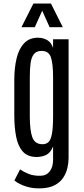

<svg xmlns="http://www.w3.org/2000/svg" viewBox="-20 -955 478 1088"><path d="M212.9 112.3Q167 114.3 127.4 101.6Q87.9 88.9 61.5 67.9L93.8 4.9Q113.8 19 142.3 30.5Q170.9 42 210.9 41Q243.7 40 262.2 15.6Q280.8 -8.8 280.8 -50.3V-125Q266.1 -88.9 241.7 -77.1Q217.3 -65.4 187.5 -65.4Q136.7 -65.4 109.1 -96.4Q81.5 -127.4 71.3 -181.2Q61 -234.9 61 -302.2V-501.5Q61 -569.8 74 -624.3Q86.9 -678.7 117.2 -710.4Q147.5 -742.2 197.8 -741.2Q226.1 -740.7 248.3 -727.3Q270.5 -713.9 280.8 -683.6V-732.4H368.7V-59.1Q368.7 -33.2 362.1 -3.9Q355.5 25.4 338.9 51Q322.3 76.7 291.7 93.5Q261.2 110.4 212.9 112.3ZM221.2 -137.7Q241.7 -137.7 254.9 -150.1Q268.1 -162.6 274.4 -197Q280.8 -231.4 280.8 -297.4V-517.6Q280.8 -592.3 268.8 -629.4Q256.8 -666.5 215.8 -666.5Q186 -666.5 171.6 -647.7Q157.2 -628.9 153.1 -595.7Q148.9 -562.5 148.9 -518.6V-296.4Q148.9 -215.8 163.3 -176.8Q177.7 -137.7 221.2 -137.7ZM101.6 -800.8 169.4 -935.1H268.6L335.9 -800.8H261.2L219.2 -894.5L177.2 -800.8Z"/></svg>

Font: AntonioLight
Style: Regular
Weight: 300
Designer: Vernon Adams
Foundry: Vernon Adams
Version: Version 1.002